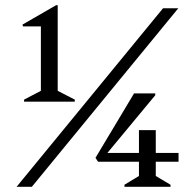

<svg xmlns="http://www.w3.org/2000/svg" viewBox="-20 -722 754 742"><path d="M73 -329V-337L138 -371V-620H69L67 -627L197 -702H203V-371L269 -337V-329ZM44 0 610 -690H669L103 0ZM359 -97 349 -112 498 -361H580V-354L381 -114L377 -97ZM359 -97 376 -131H670V-97ZM461 0V-8L517 -42V-219H582V-42L639 -8V0Z"/></svg>

Font: Platypi Light Light
Style: Regular
Weight: 300
Version: Version 1.200